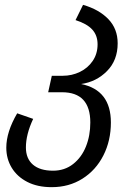

<svg xmlns="http://www.w3.org/2000/svg" viewBox="-20 -559 564 793"><path d="M438 -53Q438 22 407 83Q376 144 320.5 179Q265 214 194 214H193Q135 214 93 192.5Q51 171 28.5 134Q6 97 6 51Q6 -14 51 -91L117 -68Q87 -4 87 50Q87 96 116 121Q145 146 199 146Q247 146 282 118.5Q317 91 335 46Q353 1 353 -53Q353 -178 236 -178H179L194 -246H239Q277 -246 310 -262Q343 -278 363 -307.5Q383 -337 383 -376Q383 -413 361 -437Q339 -461 292 -476L323 -539Q389 -520 427.5 -480Q466 -440 466 -380Q466 -310 422 -265.5Q378 -221 315 -212Q438 -187 438 -53Z"/></svg>

Font: FiraGO Book
Style: Italic
Weight: 350
Italic angle: -8°
Designer: bBox Type GmbH
Foundry: bBox Type GmbH
Version: Version 1.001